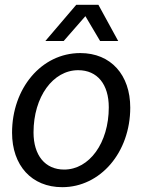

<svg xmlns="http://www.w3.org/2000/svg" viewBox="-20 -764 590 796"><path d="M238 12C396 12 520 -132 520 -318C520 -453 440 -544 313 -544C151 -544 30 -397 30 -214C30 -78 111 12 238 12ZM246 -61C167 -61 119 -120 119 -215C119 -363 200 -473 304 -473C384 -473 431 -414 431 -319C431 -171 350 -61 246 -61ZM168 -594H244L334 -697L395 -594H470L388 -744H296Z"/></svg>

Font: Ronzino Oblique
Style: Italic
Weight: 400
Italic angle: -8°
Designer: Nunzio Mazzaferro
Foundry: Collletttivo
Version: Version 1.000;Glyphs 3.3 (3337)